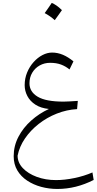

<svg xmlns="http://www.w3.org/2000/svg" viewBox="-20 -919 648 1288"><path d="M308.1 -188Q253.9 -193.4 217.8 -216.8Q181.6 -240.2 163.6 -274.7Q145.5 -309.1 145.5 -347.7Q145.5 -393.1 161.9 -432.6Q178.2 -472.2 205.3 -502.4Q232.4 -532.7 264.9 -549.6Q297.4 -566.4 329.6 -566.4Q366.7 -566.4 402.3 -551.3Q438 -536.1 472.7 -507.3L446.3 -453.1Q419.9 -474.6 388.9 -486.1Q357.9 -497.6 315.9 -497.6Q277.8 -497.6 246.3 -480Q214.8 -462.4 196.3 -431.4Q177.7 -400.4 177.7 -360.4Q177.7 -303.2 232.7 -270.3Q287.6 -237.3 406.2 -237.3Q421.9 -237.3 448.2 -238.8Q474.6 -240.2 502 -242.2L497.1 -187Q427.2 -183.1 361.1 -157Q294.9 -130.9 240 -87.9Q185.1 -44.9 147.7 9.5Q110.4 64 98.1 125Q98.1 171.9 133.3 209Q168.5 246.1 227.1 267.6Q285.6 289.1 355.5 289.1Q413.6 289.1 479.5 275.4Q545.4 261.7 600.1 237.8L608.4 288.1Q490.2 348.6 364.7 348.6Q308.6 348.6 256.3 334.5Q204.1 320.3 162.4 292.7Q120.6 265.1 96.2 224.1Q71.8 183.1 71.8 128.9Q71.8 59.6 103.8 -1.5Q135.7 -62.5 189.5 -110.4Q243.2 -158.2 308.1 -188ZM327.1 -899.4Q341.8 -893.6 358.6 -882.1Q375.5 -870.6 395.5 -851.1Q383.8 -834.5 371.8 -817.6Q359.9 -800.8 347.2 -783.7Q332 -797.9 314.7 -809.8Q297.4 -821.8 279.8 -831.1Q292 -848.1 303.5 -864.7Q314.9 -881.3 327.1 -899.4Z"/></svg>

Font: Pinar-FD Light
Style: Regular
Weight: 300
Designer: Amin Abedi
Version: Version 2.000